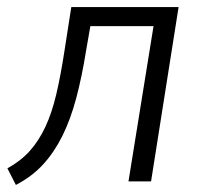

<svg xmlns="http://www.w3.org/2000/svg" viewBox="-20 -514 577 544"><path d="M25 10 1 -37Q39 -58 64.5 -86.5Q90 -115 108.5 -154.5Q127 -194 139.5 -247Q152 -300 163 -372L182 -494H486L408 0H344L415 -440H236L224 -371Q212 -296 196 -236Q180 -176 157 -129.5Q134 -83 102.5 -48.5Q71 -14 25 10Z"/></svg>

Font: Nunito Sans 7pt Condensed Light
Style: Italic
Weight: 300
Width: 3
Italic angle: -9°
Designer: Vernon Adams
Foundry: Vernon Adams
Version: Version 3.101;gftools[0.9.27]